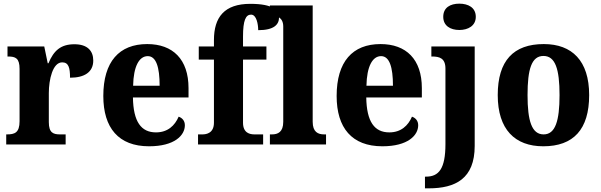

<svg xmlns="http://www.w3.org/2000/svg" viewBox="-20 -790 3284 1050"><path d="M14 0H339V-55H309C272 -55 247 -63 247 -122V-281C247 -354 268 -449 320 -449C355 -449 363 -420 363 -365C441 -365 490 -395 490 -459C490 -512 458 -548 387 -548C313 -548 274 -514 245 -444H241L222 -536H21V-481H24C65 -481 87 -472 87 -413V-127C87 -64 60 -55 18 -55H14Z M795 10C935 10 991 -50 991 -105C991 -129 977 -145 957 -152C936 -103 897 -66 833 -66C752 -66 709 -124 707 -257H1011V-308C1011 -466 925 -549 785 -549C632 -549 545 -453 545 -265C545 -91 628 10 795 10ZM853 -321H708C710 -427 741 -483 788 -483C834 -483 853 -423 853 -321Z M1063 0H1419V-55H1372C1347 -55 1309 -62 1309 -119V-464H1437V-536H1309V-590C1309 -679 1324 -710 1353 -710C1383 -710 1392 -657 1392 -625C1479 -625 1506 -656 1506 -695C1506 -732 1476 -769 1349 -769C1207 -769 1150 -696 1150 -571V-536H1067V-464H1150V-119C1150 -62 1109 -55 1087 -55H1063Z M1456 0H1763V-55H1753C1719 -55 1690 -68 1690 -124V-760H1456V-705H1467C1488 -705 1529 -698 1529 -645V-124C1529 -68 1500 -55 1467 -55H1456Z M2071 10C2211 10 2267 -50 2267 -105C2267 -129 2253 -145 2233 -152C2212 -103 2173 -66 2109 -66C2028 -66 1985 -124 1983 -257H2287V-308C2287 -466 2201 -549 2061 -549C1908 -549 1821 -453 1821 -265C1821 -91 1904 10 2071 10ZM2129 -321H1984C1986 -427 2017 -483 2064 -483C2110 -483 2129 -423 2129 -321Z M2492 -626C2540 -626 2582 -649 2582 -698C2582 -749 2540 -770 2492 -770C2443 -770 2404 -749 2404 -698C2404 -649 2443 -626 2492 -626ZM2304 240H2324C2471 240 2576 187 2576 8V-536H2339V-481H2343C2383 -481 2416 -472 2416 -415V-2C2416 134 2379 176 2310 176H2304Z M2951 10C3116 10 3202 -82 3202 -270C3202 -458 3108 -549 2954 -549C2788 -549 2702 -458 2702 -270C2702 -82 2796 10 2951 10ZM2953 -55C2888 -55 2865 -129 2865 -270C2865 -412 2887 -484 2952 -484C3017 -484 3040 -412 3040 -270C3040 -129 3017 -55 2953 -55Z"/></svg>

Font: Noto Serif Armenian SemiCondensed
Style: Bold
Weight: 700
Width: 4
Designer: Monotype Design Team
Foundry: Monotype Imaging Inc.
Version: Version 2.008